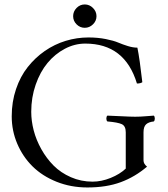

<svg xmlns="http://www.w3.org/2000/svg" viewBox="-20 -825 750 855"><path d="M321 -716.6Q305.7 -731.9 305.7 -752.9Q305.7 -773.9 321 -789.6Q336.4 -805.2 357.4 -805.2Q378.4 -805.2 394 -789.6Q409.7 -773.9 409.7 -752.9Q409.7 -731.9 394 -716.6Q378.4 -701.2 357.4 -701.2Q336.4 -701.2 321 -716.6ZM374 -658.2Q415.5 -658.2 450.9 -651.1Q486.3 -644 506.3 -635.5Q526.4 -627 549.3 -619.9Q572.3 -612.8 591.8 -612.8Q602.1 -563 613.8 -459Q606 -453.1 589.8 -453.1Q536.1 -630.9 359.9 -630.9Q312.5 -630.9 268.6 -607.7Q224.6 -584.5 191.7 -544.7Q158.7 -504.9 138.9 -448Q119.1 -391.1 119.1 -327.1Q119.1 -286.6 130.1 -244.1Q141.1 -201.7 164.1 -160.6Q187 -119.6 218.8 -87.6Q250.5 -55.7 295.7 -35.9Q340.8 -16.1 392.1 -16.1Q431.6 -16.1 472.7 -32.7Q513.7 -49.3 540 -74.2V-235.8Q540 -263.7 522.5 -272Q504.9 -280.3 458 -284.2Q453.6 -288.6 453.6 -297.1Q453.6 -305.7 458 -310.1Q479.5 -309.6 520.3 -307.4Q561 -305.2 582 -305.2Q604.5 -305.2 629.4 -307.4Q654.3 -309.6 665 -310.1Q669.4 -305.7 669.4 -297.1Q669.4 -288.6 665 -284.2Q641.6 -281.7 630.4 -271.2Q619.1 -260.7 619.1 -235.8V-110.8Q619.1 -95.2 634.8 -83Q581.1 -37.1 517.6 -13.7Q454.1 9.8 369.1 9.8Q295.4 9.8 231.9 -15.6Q168.5 -41 125 -84Q81.5 -127 56.9 -184.8Q32.2 -242.7 32.2 -307.1Q32.2 -371.6 51.3 -428Q70.3 -484.4 103.3 -526.1Q136.2 -567.9 179.4 -597.9Q222.7 -627.9 272.5 -643.1Q322.3 -658.2 374 -658.2Z"/></svg>

Font: Linux Libertine Display G
Style: Regular
Weight: 400
Designer: Philipp H. Poll
Foundry: Philipp H. Poll
Version: Version 5.0.9